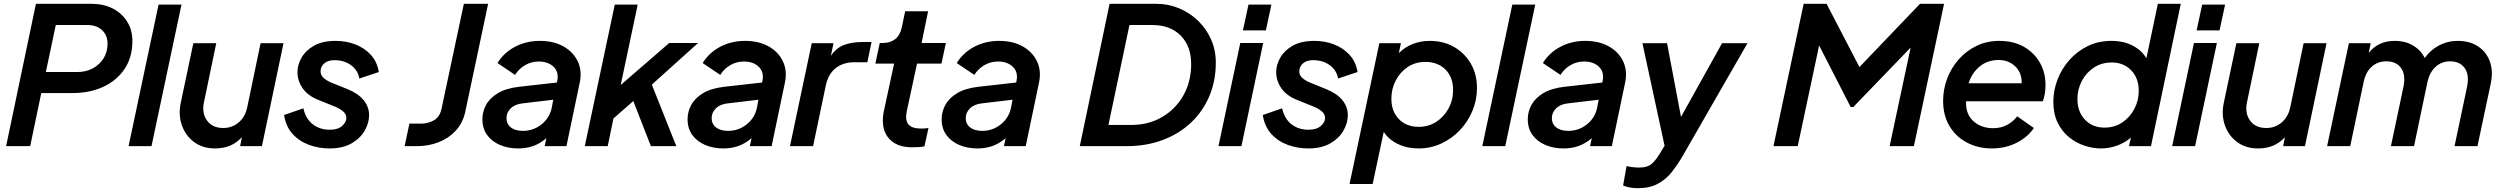

<svg xmlns="http://www.w3.org/2000/svg" viewBox="-20 -765 13093 1005"><path d="M12 0 168 -745H460Q522 -745 570 -720.5Q618 -696 645.5 -652Q673 -608 673 -550Q673 -465 632 -404Q591 -343 520.5 -310.5Q450 -278 362 -278H196L138 0ZM220 -388H385Q430 -388 465.5 -407Q501 -426 522 -459.5Q543 -493 543 -537Q543 -580 514.5 -607Q486 -634 437 -634H272Z M653 0 810 -741H930L773 0Z M1106 12Q1041 12 996 -21.5Q951 -55 932 -109Q913 -163 926 -226L992 -539H1112L1047 -227Q1036 -172 1064 -133.5Q1092 -95 1149 -95Q1194 -95 1228.5 -123.5Q1263 -152 1274 -203L1344 -539H1464L1351 0H1237L1246 -47Q1193 12 1106 12Z M1704 12Q1649 12 1598 -6.5Q1547 -25 1511.5 -64Q1476 -103 1467 -163L1568 -198Q1580 -144 1616.5 -115Q1653 -86 1706 -86Q1749 -86 1771 -106Q1793 -126 1793 -147Q1793 -168 1774.5 -183Q1756 -198 1733 -207L1649 -241Q1592 -263 1564.5 -302.5Q1537 -342 1537 -387Q1537 -426 1558.5 -463.5Q1580 -501 1624 -526Q1668 -551 1737 -551Q1792 -551 1840 -532.5Q1888 -514 1921 -478Q1954 -442 1963 -388L1861 -354Q1854 -396 1818.5 -423Q1783 -450 1730 -450Q1697 -450 1677.5 -433.5Q1658 -417 1658 -391Q1658 -371 1674 -357Q1690 -343 1711 -334L1800 -298Q1856 -275 1884 -240Q1912 -205 1912 -162Q1912 -122 1889.5 -82Q1867 -42 1821 -15Q1775 12 1704 12Z M2098 0 2123 -118H2187Q2221 -118 2251.5 -135.5Q2282 -153 2291 -195L2408 -745H2535L2415 -178Q2402 -121 2366 -81.5Q2330 -42 2277 -21Q2224 0 2162 0Z M2692 12Q2640 12 2597.5 -6Q2555 -24 2530 -58Q2505 -92 2505 -141Q2505 -180 2524 -215.5Q2543 -251 2585.5 -277Q2628 -303 2699 -311L2895 -333L2897 -342Q2906 -388 2877.5 -415.5Q2849 -443 2800 -443Q2761 -443 2728.5 -424Q2696 -405 2676 -373L2584 -435Q2617 -489 2675.5 -520Q2734 -551 2806 -551Q2878 -551 2929.5 -522Q2981 -493 3004.5 -443Q3028 -393 3014 -330L2945 0H2831L2840 -42Q2808 -14 2771.5 -1Q2735 12 2692 12ZM2631 -147Q2631 -116 2654 -98Q2677 -80 2717 -80Q2772 -80 2814.5 -114Q2857 -148 2868 -201L2876 -243L2716 -224Q2676 -220 2653.5 -198Q2631 -176 2631 -147Z M3041 0 3198 -741H3318L3229 -320L3483 -540H3634L3392 -322L3520 0H3387L3295 -236L3191 -145L3161 0Z M3766 12Q3714 12 3671.5 -6Q3629 -24 3604 -58Q3579 -92 3579 -141Q3579 -180 3598 -215.5Q3617 -251 3659.5 -277Q3702 -303 3773 -311L3969 -333L3971 -342Q3980 -388 3951.5 -415.5Q3923 -443 3874 -443Q3835 -443 3802.5 -424Q3770 -405 3750 -373L3658 -435Q3691 -489 3749.5 -520Q3808 -551 3880 -551Q3952 -551 4003.5 -522Q4055 -493 4078.5 -443Q4102 -393 4088 -330L4019 0H3905L3914 -42Q3882 -14 3845.5 -1Q3809 12 3766 12ZM3705 -147Q3705 -116 3728 -98Q3751 -80 3791 -80Q3846 -80 3888.5 -114Q3931 -148 3942 -201L3950 -243L3790 -224Q3750 -220 3727.5 -198Q3705 -176 3705 -147Z M4115 0 4229 -539H4343L4329 -473Q4360 -517 4401.5 -531Q4443 -545 4492 -545H4542L4520 -439H4449Q4394 -439 4354.5 -408.5Q4315 -378 4302 -315L4236 0Z M4756 6Q4695 6 4658 -18.5Q4621 -43 4608 -85.5Q4595 -128 4606 -181L4660 -432H4562L4585 -540H4602Q4640 -540 4665.5 -560Q4691 -580 4700 -620L4718 -706H4838L4804 -540H4931L4908 -432H4780L4726 -181Q4717 -137 4734.5 -114.5Q4752 -92 4803 -92Q4820 -92 4840 -95L4819 1Q4805 4 4787.5 5Q4770 6 4756 6Z M5096 12Q5044 12 5001.5 -6Q4959 -24 4934 -58Q4909 -92 4909 -141Q4909 -180 4928 -215.5Q4947 -251 4989.5 -277Q5032 -303 5103 -311L5299 -333L5301 -342Q5310 -388 5281.5 -415.5Q5253 -443 5204 -443Q5165 -443 5132.5 -424Q5100 -405 5080 -373L4988 -435Q5021 -489 5079.5 -520Q5138 -551 5210 -551Q5282 -551 5333.5 -522Q5385 -493 5408.5 -443Q5432 -393 5418 -330L5349 0H5235L5244 -42Q5212 -14 5175.5 -1Q5139 12 5096 12ZM5035 -147Q5035 -116 5058 -98Q5081 -80 5121 -80Q5176 -80 5218.5 -114Q5261 -148 5272 -201L5280 -243L5120 -224Q5080 -220 5057.5 -198Q5035 -176 5035 -147Z M5632 0 5788 -745H6033Q6096 -745 6152 -721.5Q6208 -698 6251 -656.5Q6294 -615 6319 -559Q6344 -503 6344 -438Q6344 -342 6310 -261.5Q6276 -181 6213.5 -122.5Q6151 -64 6065.5 -32Q5980 0 5877 0ZM5782 -111H5902Q5993 -111 6064 -153Q6135 -195 6175 -267Q6215 -339 6215 -430Q6215 -523 6160.5 -578.5Q6106 -634 6012 -634H5892Z M6486 -606 6515 -741H6635L6606 -606ZM6358 0 6472 -540H6592L6478 0Z M6827 12Q6772 12 6721 -6.5Q6670 -25 6634.5 -64Q6599 -103 6590 -163L6691 -198Q6703 -144 6739.5 -115Q6776 -86 6829 -86Q6872 -86 6894 -106Q6916 -126 6916 -147Q6916 -168 6897.5 -183Q6879 -198 6856 -207L6772 -241Q6715 -263 6687.5 -302.5Q6660 -342 6660 -387Q6660 -426 6681.5 -463.5Q6703 -501 6747 -526Q6791 -551 6860 -551Q6915 -551 6963 -532.5Q7011 -514 7044 -478Q7077 -442 7086 -388L6984 -354Q6977 -396 6941.5 -423Q6906 -450 6853 -450Q6820 -450 6800.5 -433.5Q6781 -417 6781 -391Q6781 -371 6797 -357Q6813 -343 6834 -334L6923 -298Q6979 -275 7007 -240Q7035 -205 7035 -162Q7035 -122 7012.5 -82Q6990 -42 6944 -15Q6898 12 6827 12Z M7044 198 7200 -539H7313L7302 -487Q7334 -519 7375.5 -535Q7417 -551 7464 -551Q7536 -551 7591.5 -519Q7647 -487 7679 -431.5Q7711 -376 7711 -304Q7711 -241 7687 -184Q7663 -127 7621 -83Q7579 -39 7523.5 -13.5Q7468 12 7406 12Q7345 12 7296.5 -11.5Q7248 -35 7223 -75L7165 198ZM7406 -101Q7457 -101 7497.5 -127Q7538 -153 7562 -197Q7586 -241 7586 -294Q7586 -361 7546 -401Q7506 -441 7441 -441Q7389 -441 7349 -414.5Q7309 -388 7286 -344Q7263 -300 7263 -248Q7263 -182 7302.5 -141.5Q7342 -101 7406 -101Z M7739 0 7896 -741H8016L7859 0Z M8164 12Q8112 12 8069.5 -6Q8027 -24 8002 -58Q7977 -92 7977 -141Q7977 -180 7996 -215.5Q8015 -251 8057.5 -277Q8100 -303 8171 -311L8367 -333L8369 -342Q8378 -388 8349.5 -415.5Q8321 -443 8272 -443Q8233 -443 8200.5 -424Q8168 -405 8148 -373L8056 -435Q8089 -489 8147.5 -520Q8206 -551 8278 -551Q8350 -551 8401.5 -522Q8453 -493 8476.5 -443Q8500 -393 8486 -330L8417 0H8303L8312 -42Q8280 -14 8243.5 -1Q8207 12 8164 12ZM8103 -147Q8103 -116 8126 -98Q8149 -80 8189 -80Q8244 -80 8286.5 -114Q8329 -148 8340 -201L8348 -243L8188 -224Q8148 -220 8125.5 -198Q8103 -176 8103 -147Z M8553 220Q8509 220 8476 206L8494 104Q8507 108 8526 110Q8545 112 8561 112Q8603 112 8624.5 93.5Q8646 75 8667 41L8693 -2L8577 -539H8706L8779 -153L8994 -539H9127L8781 63Q8759 100 8730 136.5Q8701 173 8658.5 196.5Q8616 220 8553 220Z M10030 -745H10156L9998 0H9871L9981 -516L9681 -205H9667L9502 -527L9390 0H9263L9421 -745H9541L9713 -414Z M10406 12Q10335 12 10277 -18Q10219 -48 10185 -104Q10151 -160 10151 -237Q10151 -297 10172 -353Q10193 -409 10232 -453.5Q10271 -498 10325 -524.5Q10379 -551 10445 -551Q10520 -551 10574 -520Q10628 -489 10657.5 -437Q10687 -385 10687 -321Q10687 -296 10683 -273Q10679 -250 10673 -235H10271Q10271 -230 10271 -225Q10271 -164 10311.5 -129Q10352 -94 10413 -94Q10454 -94 10485.5 -111Q10517 -128 10539 -156L10626 -95Q10594 -47 10535.5 -17.5Q10477 12 10406 12ZM10442 -451Q10384 -451 10343 -417.5Q10302 -384 10284 -329H10562Q10564 -383 10529 -417Q10494 -451 10442 -451Z M10977 12Q10935 12 10891 -2.5Q10847 -17 10810 -47Q10773 -77 10750.5 -123Q10728 -169 10728 -232Q10728 -292 10750 -349Q10772 -406 10812.5 -451.5Q10853 -497 10908.5 -524Q10964 -551 11032 -551Q11096 -551 11143.5 -526Q11191 -501 11215 -460L11275 -745H11395L11239 0H11124L11134 -45Q11103 -18 11062 -3Q11021 12 10977 12ZM10996 -97Q11048 -97 11088.5 -124Q11129 -151 11152 -195Q11175 -239 11175 -289Q11175 -356 11135.5 -397Q11096 -438 11033 -438Q10981 -438 10940.5 -411.5Q10900 -385 10877 -341Q10854 -297 10854 -247Q10854 -180 10893.5 -138.5Q10933 -97 10996 -97Z M11478 -606 11507 -741H11627L11598 -606ZM11350 0 11464 -540H11584L11470 0Z M11800 12Q11735 12 11690 -21.5Q11645 -55 11626 -109Q11607 -163 11620 -226L11686 -539H11806L11741 -227Q11730 -172 11758 -133.5Q11786 -95 11843 -95Q11888 -95 11922.5 -123.5Q11957 -152 11968 -203L12038 -539H12158L12045 0H11931L11940 -47Q11887 12 11800 12Z M12161 0 12275 -539H12389L12379 -488Q12428 -551 12515 -551Q12571 -551 12612 -526Q12653 -501 12672 -461Q12701 -503 12746.5 -527Q12792 -551 12845 -551Q12907 -551 12950.5 -522.5Q12994 -494 13012.5 -444Q13031 -394 13018 -330L12948 0H12828L12894 -313Q12906 -375 12880.5 -409.5Q12855 -444 12805 -444Q12760 -444 12728 -414.5Q12696 -385 12685 -330L12616 0H12495L12561 -313Q12573 -374 12548 -409Q12523 -444 12471 -444Q12426 -444 12394.5 -416Q12363 -388 12352 -335L12282 0Z"/></svg>

Font: Plus Jakarta Display Medium
Style: Italic
Weight: 500
Italic angle: -12°
Designer: Gumpita Rahayu
Foundry: Tokotype Studio
Version: Version 1.000